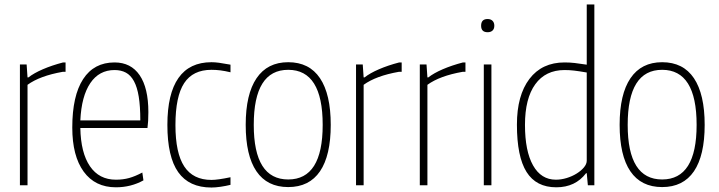

<svg xmlns="http://www.w3.org/2000/svg" viewBox="-20 -828 3213 858"><path d="M69 -540H99L103 -482H107Q131 -501 171.5 -518.5Q212 -536 262 -549H273V-507H260Q158 -489 103 -449V0H69Z M498 9Q405 9 354 -61Q303 -131 303 -258Q303 -400 351.5 -474.5Q400 -549 492 -549Q565 -549 604 -492Q643 -435 643 -327Q643 -303 642 -287.5Q641 -272 639 -256H339Q341 -145 382 -85Q423 -25 498 -25Q530 -25 557 -32.5Q584 -40 616 -57L621 -22Q565 9 498 9ZM492 -515Q423 -515 383.5 -456.5Q344 -398 339 -290H607Q607 -353 600 -396Q593 -439 578.5 -465.5Q564 -492 542.5 -503.5Q521 -515 492 -515Z M925 10Q825 10 776.5 -58.5Q728 -127 728 -270Q728 -409 777.5 -479.5Q827 -550 925 -550Q940 -550 959 -547.5Q978 -545 1010 -539V-505Q985 -511 965 -513.5Q945 -516 925 -516Q842 -516 803 -456.5Q764 -397 764 -269Q764 -144 803.5 -84Q843 -24 925 -24Q953 -24 1010 -36V-2Q990 3 966.5 6.5Q943 10 925 10Z M1268 8Q1174 8 1126 -62.5Q1078 -133 1078 -270Q1078 -407 1126.5 -478.5Q1175 -550 1268 -550Q1362 -550 1410 -478.5Q1458 -407 1458 -270Q1458 -133 1410 -62.5Q1362 8 1268 8ZM1268 -26Q1422 -26 1422 -270Q1422 -516 1268 -516Q1114 -516 1114 -270Q1114 -26 1268 -26Z M1571 -540H1601L1605 -482H1609Q1633 -501 1673.5 -518.5Q1714 -536 1764 -549H1775V-507H1762Q1660 -489 1605 -449V0H1571Z M1856 -540H1886L1890 -482H1894Q1918 -501 1958.5 -518.5Q1999 -536 2049 -549H2060V-507H2047Q1945 -489 1890 -449V0H1856Z M2159 -684Q2130 -684 2130 -713Q2130 -743 2159 -743Q2173 -743 2181 -735Q2189 -727 2189 -713Q2189 -699 2181 -691.5Q2173 -684 2159 -684ZM2142 -540H2176V0H2142Z M2466 9Q2376 9 2333 -59.5Q2290 -128 2290 -271Q2290 -402 2346 -475.5Q2402 -549 2503 -549Q2526 -549 2548 -546.5Q2570 -544 2602 -539V-808H2636V0H2607L2602 -54H2599Q2551 9 2466 9ZM2464 -25Q2488 -25 2512.5 -32.5Q2537 -40 2557 -52.5Q2577 -65 2589.5 -80Q2602 -95 2602 -110V-504Q2567 -510 2546 -512.5Q2525 -515 2503 -515Q2418 -515 2372 -451.5Q2326 -388 2326 -270Q2326 -153 2362 -89Q2398 -25 2464 -25Z M2939 8Q2845 8 2797 -62.5Q2749 -133 2749 -270Q2749 -407 2797.5 -478.5Q2846 -550 2939 -550Q3033 -550 3081 -478.5Q3129 -407 3129 -270Q3129 -133 3081 -62.5Q3033 8 2939 8ZM2939 -26Q3093 -26 3093 -270Q3093 -516 2939 -516Q2785 -516 2785 -270Q2785 -26 2939 -26Z"/></svg>

Font: Encode Sans Compressed
Style: Thin
Weight: 100
Designer: Pablo Impallari, Andres Torresi
Foundry: Pablo Impallari, Andres Torresi
Version: Version 1.000; ttfautohint (v1.00) -l 8 -r 50 -G 200 -x 14 -